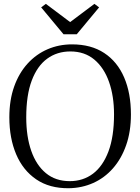

<svg xmlns="http://www.w3.org/2000/svg" viewBox="-20 -986 743 1017"><path d="M344.5 11Q242 12 171.8 -36Q101.5 -84 65.5 -169Q29.5 -254 29.5 -364.5Q29.5 -456 55 -527.5Q80.5 -599 126 -649Q171.5 -699 231.8 -725Q292 -751 361.5 -751Q462.5 -751 532 -705.2Q601.5 -659.5 637.5 -576Q673.5 -492.5 673.5 -380Q673.5 -289 648.2 -217Q623 -145 578.2 -94.2Q533.5 -43.5 473.8 -16.8Q414 10 344.5 11ZM349.5 -26.5Q420 -26.5 472.5 -66Q525 -105.5 554.5 -184Q584 -262.5 584 -380Q584 -477 557.5 -552.2Q531 -627.5 479.5 -670.5Q428 -713.5 352.5 -713.5Q282.5 -713.5 230 -675.2Q177.5 -637 148.2 -559.5Q119 -482 119 -364.5Q119 -263 145.5 -187Q172 -111 223.2 -68.8Q274.5 -26.5 349.5 -26.5ZM316.5 -804.5 198 -947 223 -965.5 351.5 -869 480 -965.5 505 -947 386.5 -804.5Z"/></svg>

Font: Merriweather 72pt Light
Style: Regular
Weight: 300
Version: Version 2.100